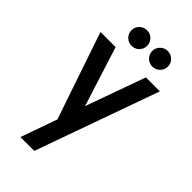

<svg xmlns="http://www.w3.org/2000/svg" viewBox="-272 -758 1040 1040"><g transform="rotate(45 248.5 -238.0)"><path d="M192 -685Q167 -685 149.5 -667.5Q132 -650 132 -626Q132 -601 149.5 -583.5Q167 -566 192 -566Q218 -566 235 -583.5Q252 -601 252 -626Q252 -650 235 -667.5Q218 -685 192 -685ZM351 -685Q326 -685 308.5 -667.5Q291 -650 291 -626Q291 -601 308.5 -583.5Q326 -566 351 -566Q376 -566 393.5 -583.5Q411 -601 411 -626Q411 -650 393.5 -667.5Q376 -685 351 -685ZM116 209H222L475 -500H368L245 -157L136 -500H20L190 0Z"/></g></svg>

Font: Advent Pro
Style: Bold
Weight: 700
Designer: VivaRado, Andreas Kalpakidis
Foundry: VivaRado, Andreas Kalpakidis
Version: Version 3.000